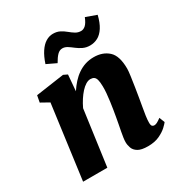

<svg xmlns="http://www.w3.org/2000/svg" viewBox="-186 -923 998 1063"><g transform="rotate(-30 313.0 -391.5)"><path d="M258 -453.5Q274.5 -479 293.5 -500Q312.5 -521 334.8 -536.2Q357 -551.5 382.5 -559.8Q408 -568 437 -568Q494 -568 530.2 -535.2Q566.5 -502.5 566.5 -420Q566.5 -405.5 562.2 -374.5Q558 -343.5 552.5 -308.8Q547 -274 542.5 -247Q538.5 -222 533.5 -195Q528.5 -168 525 -143.2Q521.5 -118.5 521.5 -100.5Q521.5 -82.5 527.5 -77.8Q533.5 -73 540 -73Q548.5 -73 558 -77.8Q567.5 -82.5 584.5 -95L598 -60.5Q593 -53 575 -36Q557 -19 526.5 -4.5Q496 10 452.5 10Q410 10 389.2 -2.8Q368.5 -15.5 361.8 -34.5Q355 -53.5 355 -72Q355 -83 357.2 -99Q359.5 -115 363.2 -134.5Q367 -154 371 -175Q375 -196 378.5 -216Q382 -236 386 -259.8Q390 -283.5 393.2 -308.5Q396.5 -333.5 398.8 -357.8Q401 -382 400.5 -403.5Q400 -431 395.8 -445.8Q391.5 -460.5 382.8 -466.2Q374 -472 360.5 -472Q346 -472 330.5 -462.5Q315 -453 300 -436.5Q285 -420 271 -398.5Q257 -377 245.5 -352.5L197 0H42L105 -470.5L53 -499.5L61 -542L241.5 -568L266.5 -556ZM187 -668Q201 -710.5 219.5 -738.2Q238 -766 260 -779.5Q282 -793 306 -793Q331.5 -793 350 -783.2Q368.5 -773.5 384 -760.5Q399.5 -747.5 415.2 -737.8Q431 -728 450.5 -728Q465.5 -728 479.2 -740.2Q493 -752.5 506 -784.5L574 -760Q563 -714.5 545 -686.5Q527 -658.5 503.8 -646Q480.5 -633.5 453.5 -633.5Q429 -633.5 409.2 -643Q389.5 -652.5 373.2 -665.2Q357 -678 342 -687.5Q327 -697 311 -697Q293 -697 278.5 -682.2Q264 -667.5 248 -639Z"/></g></svg>

Font: Merriweather Light 18pt Black
Style: Italic
Weight: 900
Italic angle: -7.8°
Version: Version 2.101